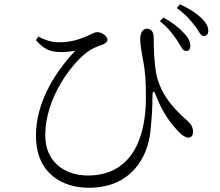

<svg xmlns="http://www.w3.org/2000/svg" viewBox="-20 -839 1040 908"><path d="M815 -652C834 -624 842 -599 859 -598C871 -597 879 -604 880 -619C881 -639 873 -659 849 -683C828 -707 799 -730 753 -756L736 -739C776 -707 796 -679 815 -652ZM898 -721C919 -696 927 -670 941 -669C955 -668 964 -676 965 -691C966 -711 956 -731 931 -755C908 -777 879 -796 831 -819L816 -801C859 -770 877 -748 898 -721ZM150 -649C189 -605 217 -595 258 -593C289 -592 313 -595 336 -599C230 -487 150 -345 150 -198C150 -15 279 49 400 49C599 49 677 -93 691 -214C699 -284 701 -345 701 -383C701 -412 708 -413 718 -386C751 -301 790 -252 826 -215C842 -197 860 -188 873 -188C887 -188 893 -203 893 -217C892 -242 880 -255 867 -267C824 -306 742 -377 719 -490C709 -544 707 -610 707 -660C707 -686 697 -703 676 -703C657 -704 643 -687 643 -652C643 -626 652 -583 656 -557C668 -498 670 -447 670 -376C670 -175 596 -9 395 -9C290 -9 194 -70 194 -199C194 -377 319 -533 379 -582C411 -610 443 -620 467 -629C483 -636 488 -643 488 -652C488 -666 464 -687 440 -687C428 -687 420 -681 388 -667C351 -651 312 -639 258 -639C225 -639 194 -649 161 -666Z"/></svg>

Font: Noto Serif HK Light
Style: Regular
Weight: 300
Designer: Ryoko NISHIZUKA 西塚涼子 (kana & ideographs); Frank Grießhammer (Latin, Greek & Cyrillic); Wenlong ZHANG 张文龙 (bopomofo); San
Foundry: Adobe
Version: Version 2.001;hotconv 1.1.0;makeotfexe 2.6.0